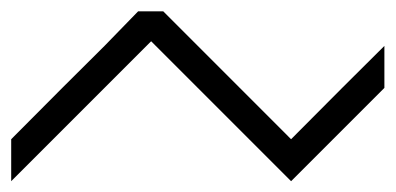

<svg xmlns="http://www.w3.org/2000/svg" viewBox="-20 -657 707 343"><path d="M500 -408.3Q599.2 -508.3 666.7 -575V-500L500 -333.3L250 -583.3L0 -333.3V-408.3Q99.2 -508.3 166.7 -575L226.7 -636.7H271.7Z"/></svg>

Font: 0xA000-Mono
Style: Mono
Weight: 400
Version: Version 0.1